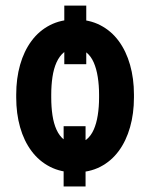

<svg xmlns="http://www.w3.org/2000/svg" viewBox="-20 -608 537 688"><path d="M289.1 -587.9V-377.9H210.4V-587.9ZM286.6 -155.8V60.1H208V-155.8ZM38.1 -258.8V-269Q38.1 -326.7 52 -375.7Q65.9 -424.8 92.8 -461.2Q119.6 -497.6 158.9 -517.8Q198.2 -538.1 248.5 -538.1Q299.8 -538.1 339.1 -517.8Q378.4 -497.6 405.3 -461.2Q432.1 -424.8 446 -375.7Q460 -326.7 460 -269V-258.8Q460 -201.2 446 -152.1Q432.1 -103 405.3 -66.7Q378.4 -30.3 339.4 -10.3Q300.3 9.8 249.5 9.8Q198.7 9.8 159.4 -10.3Q120.1 -30.3 93 -66.7Q65.9 -103 52 -152.1Q38.1 -201.2 38.1 -258.8ZM163.6 -269V-258.8Q163.6 -224.6 168 -195.1Q172.4 -165.5 182.6 -143.1Q192.9 -120.6 209.2 -107.7Q225.6 -94.7 249.5 -94.7Q272.9 -94.7 289.3 -107.7Q305.7 -120.6 315.7 -143.1Q325.7 -165.5 330.3 -195.1Q335 -224.6 335 -258.8V-269Q335 -302.2 330.3 -332Q325.7 -361.8 315.7 -384.5Q305.7 -407.2 289.1 -420.4Q272.5 -433.6 248.5 -433.6Q225.1 -433.6 209 -420.4Q192.9 -407.2 182.6 -384.5Q172.4 -361.8 168 -332Q163.6 -302.2 163.6 -269Z"/></svg>

Font: Roboto Condensed SemiBold
Style: Regular
Weight: 600
Designer: Christian Robertson
Foundry: Google
Version: Version 3.008; 2023